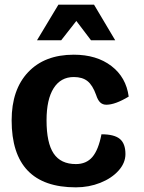

<svg xmlns="http://www.w3.org/2000/svg" viewBox="-20 -795 617 825"><path d="M30 -278Q30 -410 101 -485Q172 -560 297 -560Q395 -560 458.5 -511.5Q522 -463 533 -380Q475 -345 437 -345Q421 -345 410.5 -355Q400 -365 393 -387Q378 -429 356 -446.5Q334 -464 297 -464Q241 -464 210.5 -416Q180 -368 180 -278Q180 -181 210.5 -135.5Q241 -90 306 -90Q351 -90 377 -120.5Q403 -151 416 -218Q471 -218 495 -198Q519 -178 519 -133Q519 -95 489.5 -62Q460 -29 411 -9.5Q362 10 306 10Q30 10 30 -278ZM231 -775H384L475 -622H371L308 -705L243 -622H139Z"/></svg>

Font: Krub
Style: Bold
Weight: 700
Version: Version 1.000; ttfautohint (v1.6)